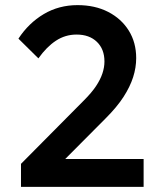

<svg xmlns="http://www.w3.org/2000/svg" viewBox="-20 -730 640 750"><path d="M62 0V-90L308 -338Q338 -368 355 -393.5Q372 -419 380 -443Q388 -467 388 -490Q388 -538 358.5 -566.5Q329 -595 279 -595Q235 -595 198.5 -571Q162 -547 130 -502L52 -579Q92 -640 151 -675Q210 -710 283 -710Q351 -710 402.5 -683.5Q454 -657 483 -610.5Q512 -564 512 -503Q512 -466 500 -428.5Q488 -391 462.5 -351.5Q437 -312 393 -268L203 -77L197 -109H541V0Z"/></svg>

Font: SUSE SemiBold
Style: Regular
Weight: 600
Designer: Rene Bieder
Foundry: SUSE
Version: Version 1.000